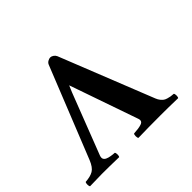

<svg xmlns="http://www.w3.org/2000/svg" viewBox="-212 -859 1061 1061"><g transform="rotate(-45 318.5 -328.5)"><path d="M43 -103Q26.4 -62 3.9 -48.8Q-18.6 -35.6 -57.1 -33.2Q-61.5 -28.8 -61.5 -16.1Q-61.5 -3.4 -57.1 1Q17.1 -1 37.1 -1Q95.7 -1 169.9 1Q174.3 -3.4 174.3 -16.1Q174.3 -28.8 169.9 -33.2Q161.6 -33.7 155.3 -34.4Q148.9 -35.2 141.1 -36.4Q133.3 -37.6 127.4 -39.3Q121.6 -41 115.7 -43.5Q109.9 -45.9 106.2 -49.3Q102.5 -52.7 100.3 -57.1Q98.1 -61.5 98.4 -67.4Q98.6 -73.2 101.1 -80.1L238.8 -436L255.4 -475.1L271 -430.2L395 -73.2Q398.9 -61.5 395.3 -53.7Q391.6 -45.9 379.4 -42Q367.2 -38.1 354.7 -36.4Q342.3 -34.7 320.8 -33.2Q316.4 -28.8 316.4 -16.1Q316.4 -3.4 320.8 1Q395 -1 497.1 -1Q556.6 -1 630.9 1Q635.3 -3.4 635.3 -16.1Q635.3 -28.8 630.9 -33.2Q615.2 -34.7 607.9 -35.6Q600.6 -36.6 588.1 -40.3Q575.7 -43.9 568.8 -49.1Q562 -54.2 554.2 -63.5Q546.4 -73.2 541 -86.9L323.2 -634.8Q318.8 -645 309.1 -651.6Q299.3 -658.2 290 -658.2Q281.2 -658.2 270.5 -651.9Q259.8 -645.5 255.9 -634.8Z"/></g></svg>

Font: Linux Libertine G
Style: Bold
Weight: 700
Designer: Philipp H. Poll
Foundry: Philipp H. Poll
Version: Version 5.0.3